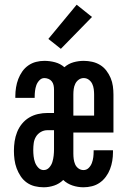

<svg xmlns="http://www.w3.org/2000/svg" viewBox="-20 -786 540 814"><path d="M165 8Q146 8 127.5 3.5Q109 -1 93.5 -12Q78 -23 67.5 -39Q57 -55 50.5 -72.5Q44 -90 41.5 -109Q39 -128 39 -146Q39 -167 42 -187Q45 -207 52.5 -226Q60 -245 73 -261Q86 -277 103.5 -287.5Q121 -298 141 -302.5Q161 -307 181 -307H209V-407Q209 -416 207 -425Q205 -434 199.5 -441Q194 -448 185.5 -451.5Q177 -455 168 -455Q156 -455 147 -445.5Q138 -436 134 -424.5Q130 -413 128.5 -400.5Q127 -388 127 -376V-371H45V-379Q45 -397 48 -415.5Q51 -434 57.5 -451Q64 -468 74.5 -483Q85 -498 100 -508.5Q115 -519 132.5 -523.5Q150 -528 168 -528Q191 -528 213.5 -522Q236 -516 253 -501Q270 -516 291.5 -522Q313 -528 335 -528Q353 -528 371 -524Q389 -520 404.5 -510.5Q420 -501 431 -486.5Q442 -472 449 -455.5Q456 -439 458.5 -421Q461 -403 461 -385V-224H291V-135Q291 -123 292.5 -111.5Q294 -100 298.5 -89.5Q303 -79 312.5 -72Q322 -65 334 -65Q347 -65 356 -74Q365 -83 369.5 -95Q374 -107 375.5 -119.5Q377 -132 377 -144V-149H459V-141Q459 -122 456 -104Q453 -86 446.5 -69Q440 -52 429 -37Q418 -22 403 -11.5Q388 -1 370 3.5Q352 8 334 8Q310 8 287.5 0.5Q265 -7 248 -23Q232 -7 210 0.5Q188 8 165 8ZM291 -296H379V-385Q379 -396 377.5 -408Q376 -420 371 -430.5Q366 -441 356.5 -448Q347 -455 335 -455Q323 -455 313.5 -448Q304 -441 299 -430.5Q294 -420 292.5 -408.5Q291 -397 291 -385ZM165 -65Q179 -65 188.5 -75.5Q198 -86 202 -99Q206 -112 207.5 -126Q209 -140 209 -153V-234H181Q166 -234 153 -226.5Q140 -219 132.5 -206.5Q125 -194 123 -179.5Q121 -165 121 -150Q121 -137 122.5 -123.5Q124 -110 128.5 -97.5Q133 -85 142.5 -75Q152 -65 165 -65ZM238 -579 185 -621 305 -766 370 -714Z"/></svg>

Font: Iosevka Medium
Style: Regular
Weight: 500
Monospace: yes
Designer: Belleve Invis
Foundry: Belleve Invis
Version: Version 32.5.0; ttfautohint (v1.8.4)